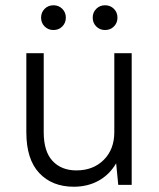

<svg xmlns="http://www.w3.org/2000/svg" viewBox="-20 -702 605 729"><path d="M260 7Q178 7 129 -45Q80 -97 80 -200V-500H146V-200Q146 -127 179.5 -91Q213 -55 270 -55Q334 -55 374 -95Q414 -135 414 -200V-500H480V0H429L421 -82Q396 -39 354.5 -16Q313 7 260 7ZM183 -588Q163 -588 149.5 -601.5Q136 -615 136 -635Q136 -655 149.5 -668.5Q163 -682 183 -682Q203 -682 216.5 -668.5Q230 -655 230 -635Q230 -615 216.5 -601.5Q203 -588 183 -588ZM379 -588Q359 -588 345.5 -601.5Q332 -615 332 -635Q332 -655 345.5 -668.5Q359 -682 379 -682Q399 -682 412.5 -668.5Q426 -655 426 -635Q426 -615 412.5 -601.5Q399 -588 379 -588Z"/></svg>

Font: PT Root UI Web
Style: Regular
Weight: 400
Designer: Vitaly Kuzmin
Foundry: ParaType Ltd.
Version: Version 1.000W